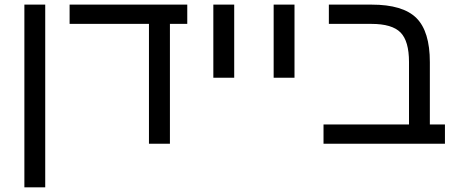

<svg xmlns="http://www.w3.org/2000/svg" viewBox="-20 -619 1972 827"><path d="M85 -599.1H174.8V188H85Z M711.9 0H621.6V-516.1H279.8V-599.1H786.6V-516.1H711.9Z M898.9 -599.1H988.8V-284.2H898.9Z M1158.7 -599.1H1248.5V-284.2H1158.7Z M1396.5 -516.1V-599.1H1580.6Q1715.3 -599.1 1773.4 -541.5Q1831.5 -483.9 1831.5 -351.1V-83H1896.5V0H1373.5V-83H1741.7V-352.1Q1741.7 -441.9 1705.3 -479Q1668.9 -516.1 1579.6 -516.1Z"/></svg>

Font: Liberation Sans
Style: Regular
Weight: 400
Designer: Steve Matteson
Foundry: Ascender Corporation
Version: Version 2.00.1